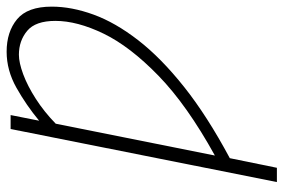

<svg xmlns="http://www.w3.org/2000/svg" viewBox="-158 -553 855 579"><g transform="rotate(-90 269.5 -263.5)"><path d="M10 144 170 -659H212L195 -573Q242 -612 294.5 -641.5Q347 -671 403 -671Q463 -671 501 -639.5Q539 -608 539 -535Q539 -475 515 -409Q491 -343 437.5 -274Q384 -205 296.5 -135.5Q209 -66 82 2L53 144ZM90 -43Q242 -127 330.5 -213Q419 -299 457.5 -378.5Q496 -458 496 -524Q496 -584 466 -609Q436 -634 394 -634Q370 -634 335 -621Q300 -608 261 -583Q222 -558 186 -523Z"/></g></svg>

Font: Source Sans 3 ExtraLight Light
Style: Italic
Weight: 300
Italic angle: -11°
Version: Version 3.052;hotconv 1.1.0;makeotfexe 2.6.0